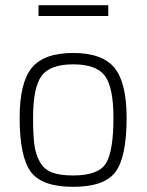

<svg xmlns="http://www.w3.org/2000/svg" viewBox="-20 -714 567 743"><path d="M470 -258Q470 -108 427.5 -49.5Q385 9 263 9Q142 9 99 -49.5Q56 -108 56 -258Q56 -394 103 -451.5Q150 -509 263 -509Q376 -509 423 -451.5Q470 -394 470 -258ZM263 -35Q361 -35 390 -82Q419 -129 419 -258Q419 -376 386 -420.5Q353 -465 263 -465Q174 -465 141 -420.5Q108 -376 108 -258Q108 -192 113 -154Q118 -116 134.5 -87Q151 -58 181.5 -46.5Q212 -35 263 -35ZM129 -652V-694H399V-652Z"/></svg>

Font: TitilliumText
Style: Light
Weight: 300
Designer: Accademia di Belle Arti di Urbino and others
Foundry: Accademia di Belle Arti di Urbino and others.
Version: Version 60.001